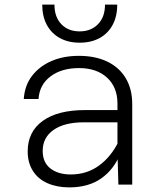

<svg xmlns="http://www.w3.org/2000/svg" viewBox="-20 -800 690 832"><path d="M493 0 489 -142V-351Q489 -422 444 -463.5Q399 -505 322 -505Q247 -505 199 -469Q151 -433 147 -371H83Q87 -430 119 -471.5Q151 -513 203 -535.5Q255 -558 322 -558Q393 -558 445 -533Q497 -508 525 -461Q553 -414 553 -349V0ZM280 12Q227 12 186 -6Q145 -24 122.5 -59.5Q100 -95 100 -144Q100 -229 165 -276Q230 -323 348 -323H501V-270H344Q259 -270 212 -237Q165 -204 165 -146Q165 -96 198.5 -70Q232 -44 287 -44Q356 -44 409 -82.5Q462 -121 495 -189L502 -136Q475 -67 419.5 -27.5Q364 12 280 12ZM325 -615Q276 -615 239.5 -635Q203 -655 183 -692Q163 -729 163 -780H216Q216 -726 246 -695Q276 -664 325 -664Q374 -664 404.5 -695Q435 -726 435 -780H488Q488 -729 468 -692Q448 -655 411.5 -635Q375 -615 325 -615Z"/></svg>

Font: Azeret Mono ExtraLight
Style: Regular
Weight: 250
Designer: Martin Vácha
Foundry: Displaay
Version: Version 1.002